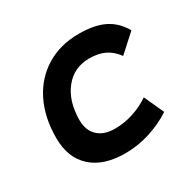

<svg xmlns="http://www.w3.org/2000/svg" viewBox="-122 -665 831 813"><g transform="rotate(-30 293.0 -258.5)"><path d="M287.1 -102.5Q333.5 -102.5 378.4 -117.4Q423.3 -132.3 458 -156.7L502 -60.1Q455.1 -28.8 395.3 -9.5Q335.4 9.8 272.9 9.8Q167 9.8 108.9 -43.2Q50.8 -96.2 50.8 -191.9Q50.8 -293.5 88.4 -368.7Q126 -443.8 194.3 -485.6Q262.7 -527.3 354 -527.3Q429.7 -527.3 477.3 -503.9Q524.9 -480.5 554.7 -428.7L470.2 -352.1Q445.8 -385.3 414.8 -400.1Q383.8 -415 340.3 -415Q265.1 -415 219.7 -358.4Q174.3 -301.8 173.8 -208.5Q174.3 -158.2 203.9 -130.4Q233.4 -102.5 287.1 -102.5Z"/></g></svg>

Font: Cascadia Code PL SemiBold
Style: Italic
Weight: 600
Italic angle: -10°
Monospace: yes
Designer: Aaron Bell
Foundry: Saja Typeworks
Version: Version 2404.023; ttfautohint (v1.8.4)